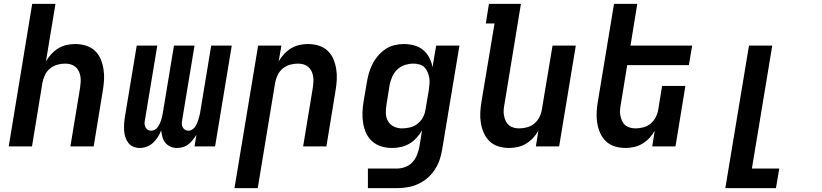

<svg xmlns="http://www.w3.org/2000/svg" viewBox="-20 -755 4240 990"><path d="M25 0 146 -735H266L217 -439Q229 -459 245 -476.5Q261 -494 281 -506Q301 -518 323.5 -523Q346 -528 367 -528Q396 -528 422.5 -520Q449 -512 468.5 -494Q488 -476 498.5 -451.5Q509 -427 513.5 -399.5Q518 -372 516.5 -344Q515 -316 510 -287L463 0H343L393 -303Q395 -318 396 -333Q397 -348 394.5 -362Q392 -376 386 -388.5Q380 -401 369.5 -410Q359 -419 345 -423Q331 -427 316 -427Q296 -427 276 -421.5Q256 -416 239 -402.5Q222 -389 212.5 -369.5Q203 -350 199 -330L145 0Z M893 8Q874 8 858.5 1Q843 -6 832.5 -19Q822 -32 817.5 -49Q813 -66 811 -83Q805 -66 794.5 -49.5Q784 -33 770 -19.5Q756 -6 737.5 1Q719 8 701 8Q683 8 667.5 1.5Q652 -5 642 -18Q632 -31 626.5 -47.5Q621 -64 620 -81Q619 -98 620 -116Q621 -134 624 -152L685 -520H791L727 -134Q725 -125 725.5 -115.5Q726 -106 730.5 -98Q735 -90 742.5 -85.5Q750 -81 760 -81Q769 -81 778 -86Q787 -91 792.5 -98.5Q798 -106 802.5 -115Q807 -124 810 -133Q813 -142 815 -151Q817 -160 819 -169L877 -520H983L919 -134Q917 -125 917.5 -115.5Q918 -106 922.5 -98Q927 -90 934.5 -85.5Q942 -81 952 -81Q961 -81 969.5 -86Q978 -91 984 -98.5Q990 -106 994 -115Q998 -124 1001 -133Q1004 -142 1006.5 -151Q1009 -160 1011 -169L1069 -520H1175L1089 0H983L993 -60Q984 -46 974 -33.5Q964 -21 951.5 -11Q939 -1 923.5 3.5Q908 8 893 8Z M1189 215 1311 -520H1431L1417 -439Q1429 -459 1445 -476.5Q1461 -494 1481 -506Q1501 -518 1523.5 -523Q1546 -528 1567 -528Q1596 -528 1622.5 -520Q1649 -512 1668.5 -494Q1688 -476 1698.5 -451.5Q1709 -427 1713.5 -399.5Q1718 -372 1716.5 -344Q1715 -316 1710 -287L1663 0H1543L1593 -303Q1595 -318 1596 -333Q1597 -348 1594.5 -362Q1592 -376 1586 -388.5Q1580 -401 1569.5 -410Q1559 -419 1545 -423Q1531 -427 1516 -427Q1496 -427 1476 -421.5Q1456 -416 1439 -402.5Q1422 -389 1412.5 -369.5Q1403 -350 1399 -330L1309 215Z M1877 215V114H2028Q2049 114 2071 105.5Q2093 97 2108 80Q2123 63 2131 41.5Q2139 20 2143 -1L2156 -82Q2144 -62 2127.5 -44Q2111 -26 2090.5 -14Q2070 -2 2047 3Q2024 8 2002 8Q1973 8 1946.5 0Q1920 -8 1900 -25.5Q1880 -43 1868.5 -67.5Q1857 -92 1852.5 -119.5Q1848 -147 1849 -175.5Q1850 -204 1855 -233L1872 -333Q1876 -357 1883 -380.5Q1890 -404 1901.5 -426.5Q1913 -449 1930 -468.5Q1947 -488 1968 -502Q1989 -516 2013.5 -522Q2038 -528 2062 -528Q2089 -528 2115.5 -521Q2142 -514 2161.5 -497.5Q2181 -481 2193.5 -457.5Q2206 -434 2210 -408L2229 -520H2349L2260 15Q2256 42 2247 68.5Q2238 95 2222 119.5Q2206 144 2184 163Q2162 182 2135.5 194Q2109 206 2081.5 210.5Q2054 215 2027 215ZM2053 -93Q2073 -93 2094 -98Q2115 -103 2132.5 -116.5Q2150 -130 2160.5 -149.5Q2171 -169 2174 -190L2191 -290Q2193 -306 2194.5 -322Q2196 -338 2193.5 -353Q2191 -368 2185 -382.5Q2179 -397 2169 -407.5Q2159 -418 2143.5 -422.5Q2128 -427 2112 -427Q2090 -427 2068 -420Q2046 -413 2029 -397Q2012 -381 2002.5 -359.5Q1993 -338 1989 -317L1973 -217Q1969 -194 1969.5 -171.5Q1970 -149 1980.5 -130.5Q1991 -112 2010.5 -102.5Q2030 -93 2053 -93Z M2606 8Q2577 8 2550.5 0Q2524 -8 2505 -26Q2486 -44 2475 -68.5Q2464 -93 2459.5 -120.5Q2455 -148 2456.5 -176Q2458 -204 2463 -233L2530 -634H2485L2501 -735H2666L2581 -217Q2578 -202 2577 -187Q2576 -172 2579 -158Q2582 -144 2587.5 -131.5Q2593 -119 2603.5 -110Q2614 -101 2628 -97Q2642 -93 2657 -93Q2677 -93 2697.5 -98.5Q2718 -104 2734.5 -117.5Q2751 -131 2761 -150.5Q2771 -170 2774 -190L2829 -520H2949L2863 0H2743L2756 -81Q2745 -61 2728.5 -43.5Q2712 -26 2692 -14Q2672 -2 2649.5 3Q2627 8 2606 8Z M3206 8Q3177 8 3150.5 0Q3124 -8 3105 -26Q3086 -44 3075 -68.5Q3064 -93 3059.5 -120.5Q3055 -148 3056.5 -176Q3058 -204 3063 -233L3146 -735H3266L3231 -520H3549L3532 -419H3214L3181 -217Q3178 -202 3177 -187Q3176 -172 3179 -158Q3182 -144 3187.5 -131.5Q3193 -119 3203.5 -110Q3214 -101 3228 -97Q3242 -93 3257 -93Q3277 -93 3297.5 -98.5Q3318 -104 3334.5 -117.5Q3351 -131 3361 -150.5Q3371 -170 3374 -190L3394 -312H3514L3463 0H3343L3356 -81Q3345 -61 3328.5 -43.5Q3312 -26 3292 -14Q3272 -2 3249.5 3Q3227 8 3206 8Z M3720 215 3842 -520H3962L3857 114H3998L3981 215Z"/></svg>

Font: Iosevka Extended
Style: Bold Italic
Weight: 700
Width: 7
Italic angle: -9°
Monospace: yes
Designer: Belleve Invis
Foundry: Belleve Invis
Version: Version 32.5.0; ttfautohint (v1.8.4)